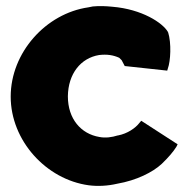

<svg xmlns="http://www.w3.org/2000/svg" viewBox="-20 -602 601 628"><path d="M15 -286C15 -142 131 -15 270 4C300 8 333 6 363 -1C427 -12 480 -39 509 -66C531 -87 547 -106 557 -122L561 -130L442 -207L436 -200C423 -183 397 -165 366 -159H365C346 -153 325 -150 305 -154C245 -164 202 -213 202 -287C203 -361 244 -412 304 -422C330 -425 350 -422 370 -413L378 -405L388 -386L527 -371L529 -378C538 -402 541 -461 530 -496L529 -497V-498C512 -527 445 -572 347 -580C327 -582 305 -583 285 -581H284L269 -578C130 -558 15 -430 15 -286Z"/></svg>

Font: Rabbid Highway Sign IV
Style: Blk
Weight: 400
Foundry: Cannot Into Space Fonts
Version: Version 0.277